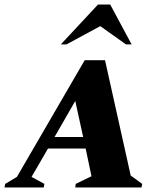

<svg xmlns="http://www.w3.org/2000/svg" viewBox="-65 -832 719 852"><path d="M-45 0 -42 -16 10 -47 311 -565H401L515 -53L566 -16L563 0H269L271 -16L341 -50L315 -173H148L75 -47L132 -16L129 0ZM177 -224H304L269 -384ZM205 -635 370 -812H424L519 -635H494L380 -716L230 -635Z"/></svg>

Font: Spectral SC ExtraBold
Style: Italic
Weight: 800
Italic angle: -10°
Designer: Jean-Baptiste Levee
Foundry: Production Type
Version: Version 2.001